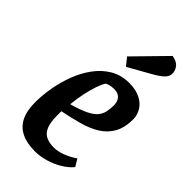

<svg xmlns="http://www.w3.org/2000/svg" viewBox="-234 -800 872 872"><g transform="rotate(45 202.0 -364.5)"><path d="M184 10Q132 10 97 -7Q62 -24 44.5 -59Q27 -94 27 -149Q27 -193 35.5 -242.5Q44 -292 62 -340Q80 -388 108.5 -427Q137 -466 176.5 -489.5Q216 -513 267 -513Q311 -513 340 -498Q369 -483 383 -459Q397 -435 397 -410Q397 -356 377.5 -320.5Q358 -285 323 -263Q288 -241 241.5 -228Q195 -215 140 -204V-176Q140 -134 150 -109Q160 -84 180.5 -73.5Q201 -63 232 -63Q257 -63 286.5 -74Q316 -85 343 -104L364 -69Q345 -46 315 -28Q285 -10 250.5 0Q216 10 184 10ZM146 -255Q196 -269 225 -283Q254 -297 267.5 -313Q281 -329 285.5 -348Q290 -367 290 -391Q290 -407 284.5 -419Q279 -431 268 -438Q257 -445 238 -445Q222 -445 209.5 -441.5Q197 -438 193 -434Q184 -420 174.5 -393Q165 -366 157.5 -330.5Q150 -295 146 -255ZM205 -554 175 -591 320 -739Q352 -733 364 -716.5Q376 -700 376 -682Q376 -666 365.5 -653.5Q355 -641 338 -630Q321 -619 301 -608Z"/></g></svg>

Font: Faustina Light SemiBold
Style: Italic
Weight: 600
Italic angle: -8°
Version: Version 1.200